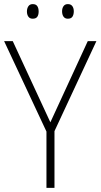

<svg xmlns="http://www.w3.org/2000/svg" viewBox="-20 -914 489 934"><path d="M225 -319 407 -714H449L245 -276V0H206V-274L0 -714H42ZM111 -858Q111 -873 118 -883.5Q125 -894 139 -894Q155 -894 161.5 -884Q168 -874 168 -858Q168 -842 161.5 -832.5Q155 -823 139 -823Q125 -823 118 -833Q111 -843 111 -858ZM282 -859Q282 -874 289 -884Q296 -894 310 -894Q325 -894 332 -884Q339 -874 339 -859Q339 -843 332.5 -833Q326 -823 310 -823Q296 -823 289 -833Q282 -843 282 -859Z"/></svg>

Font: Noto Sans Telugu SemiCondensed ExtraLight
Style: Regular
Weight: 200
Width: 4
Designer: Jelle Bosma - Monotype Design Team
Foundry: Monotype Imaging Inc.
Version: Version 2.005; ttfautohint (v1.8.4.7-5d5b)